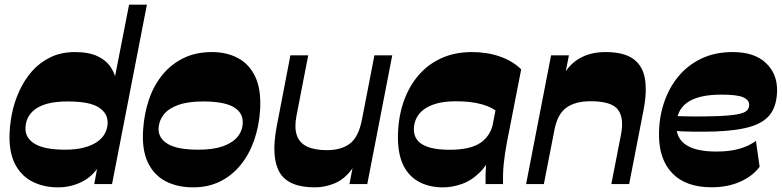

<svg xmlns="http://www.w3.org/2000/svg" viewBox="-20 -792 3364 826"><path d="M229.8 14Q171 14 123.6 -8.5Q76.3 -31 48.9 -78.4Q21.5 -125.8 20.8 -198.5Q20.8 -247 30.6 -298.9Q40.5 -350.7 62.3 -398.9Q84 -447 117.1 -484.9Q150.3 -522.7 196.5 -545.4Q242.8 -568 302.5 -568Q362.8 -568 400.8 -549.6Q438.8 -531.2 458.3 -500.1Q477.8 -469 482.5 -430.2L465 -412.7L535.3 -772H612L462 0H385.5L407 -116.5L419.8 -101.5Q389 -40.5 338.9 -13.3Q288.8 14 229.8 14ZM261 -148Q306.5 -148 340.8 -157Q375 -166 397.8 -181.6Q420.5 -197.2 431.8 -218.8Q443 -240.3 443 -264.8Q443 -306 403.5 -330.8Q364 -355.5 271 -355.5Q218.5 -355.5 183.8 -345.9Q149 -336.3 128.2 -319.6Q107.5 -303 98.5 -282.3Q89.5 -261.5 89.5 -239Q89.5 -196.7 131.1 -172.4Q172.7 -148 261 -148Z M811 14Q742.5 14 691.9 -12.6Q641.3 -39.3 615.5 -94.4Q589.8 -149.5 595.8 -234.5Q600.3 -303.2 620.9 -363.9Q641.5 -424.5 678.8 -470.1Q716 -515.7 769.3 -541.9Q822.5 -568 892.3 -568Q955.3 -568 1003.7 -542.2Q1052.2 -516.5 1078.2 -461.7Q1104.2 -407 1099 -319Q1094.5 -249.3 1073.4 -188.6Q1052.3 -128 1015.3 -82.4Q978.3 -36.8 927 -11.4Q875.8 14 811 14ZM833.7 -148Q897.5 -148 939.3 -162.9Q981 -177.7 1002.3 -203.9Q1023.5 -230 1024.3 -263.5Q1025.8 -308 984.3 -331.8Q942.8 -355.5 853 -355.5Q788.8 -355.5 747 -340.5Q705.2 -325.5 684.6 -299.5Q664 -273.5 662.2 -240.2Q660.7 -196.7 702.4 -172.4Q744 -148 833.7 -148Z M1334.3 14Q1220.5 14 1182.9 -50.4Q1145.3 -114.7 1170.3 -247.5L1229.3 -554H1306L1255.7 -295Q1245.7 -244 1256.7 -210.9Q1267.7 -177.7 1300.4 -161.9Q1333 -146 1386.7 -146Q1447.5 -146 1485 -174Q1522.5 -202 1536.8 -276.5L1535.5 -173.5Q1522 -101 1490.8 -60.3Q1459.5 -19.5 1418.6 -2.8Q1377.8 14 1334.3 14ZM1483.3 0 1590.8 -554H1667.5L1560 0Z M2122.8 -307Q2098.8 -330.8 2052.3 -343.5Q2005.8 -356.3 1941.5 -356.3Q1892.5 -356.3 1858.1 -346.6Q1823.8 -337 1802.1 -320.1Q1780.5 -303.3 1770.6 -281.8Q1760.7 -260.3 1760.5 -236.5Q1760.2 -192 1798.4 -169.9Q1836.5 -147.7 1914.7 -147.7Q2003 -147.7 2046.8 -177.5Q2090.5 -207.2 2101.5 -262.5L2105.3 -152.7Q2082.8 -89.3 2046.3 -52.5Q2009.8 -15.8 1968 -0.9Q1926.3 14 1886.3 14Q1828.5 14 1784.9 -8.4Q1741.3 -30.8 1717 -77.3Q1692.8 -123.8 1692 -195.5Q1691.3 -275 1712.6 -343Q1734 -411 1775 -461.6Q1816 -512.2 1875.4 -540.1Q1934.8 -568 2010 -568Q2075.5 -568 2130.6 -548.9Q2185.7 -529.7 2222.2 -493.5ZM2069 0Q2068 -38 2070.8 -78.7Q2073.5 -119.5 2081.3 -161L2147 -498.8L2222.2 -493.5L2160.7 -179Q2151 -127.3 2147 -86.5Q2143 -45.8 2144 0Z M2243.3 0 2350.8 -554H2427.5L2402.2 -424.7L2395.5 -452Q2422 -510.5 2470.4 -539.2Q2518.7 -568 2584.7 -568Q2664.5 -568 2705 -538.2Q2745.5 -508.5 2754.7 -452.2Q2764 -396 2748 -315.7L2686.7 0H2610L2651.3 -211.8Q2665.8 -283.5 2638.6 -320Q2611.5 -356.5 2521 -356.5Q2454.3 -356.5 2416 -328.4Q2377.7 -300.3 2365 -232L2319.7 0Z M3041.3 13.7Q2931.6 13.7 2873.3 -45.6Q2815 -105 2815 -212.9Q2815 -284.6 2836.1 -348.6Q2857.1 -412.7 2897.6 -462.1Q2938.1 -511.6 2997.1 -539.8Q3056 -568 3132.3 -568Q3224.3 -568 3273.6 -522.3Q3323 -476.6 3323 -405.3Q3323 -345.1 3298.3 -306.9Q3273.6 -268.6 3216.1 -249.4Q3158.6 -230.3 3058.7 -226.4Q3011.7 -225 2962.9 -225.5Q2914.1 -226 2871.1 -229.7V-293.3Q2916 -291.3 2963.5 -291Q3011 -290.7 3054.9 -292.1Q3118.9 -294.1 3150.6 -299.9Q3182.3 -305.6 3192.6 -315.9Q3203 -326.1 3203 -341.1Q3203 -362.1 3177.1 -373.5Q3151.3 -384.9 3083.7 -384.9Q3030.9 -384.9 2993.9 -375.6Q2956.9 -366.3 2933.9 -348.9Q2910.9 -331.6 2900.3 -306.6Q2889.7 -281.6 2889.7 -249.7Q2889.7 -196 2932.5 -168Q2975.3 -140 3062.6 -140Q3119.3 -140 3161 -152Q3202.7 -164 3232.1 -185.9L3248 -74.6Q3217.6 -33.7 3163.7 -10Q3109.9 13.7 3041.3 13.7Z"/></svg>

Font: Savate ExtraLight
Style: Italic
Weight: 200
Italic angle: -11°
Designer: Max Esnée
Foundry: Plomb Type
Version: Version 2.000